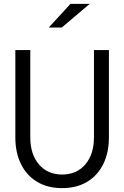

<svg xmlns="http://www.w3.org/2000/svg" viewBox="-20 -958 640 989"><path d="M300 11Q225.8 11 171.9 -21Q118 -53 88.5 -112Q59 -171 59 -251V-700H136V-251Q136 -163.5 180.5 -111.2Q225 -59 300 -59Q375 -59 419.5 -111.2Q464 -163.5 464 -251V-700H541V-251Q541 -171 511.5 -112Q482 -53 428.1 -21Q374.2 11 300 11ZM231 -816 343 -938H442L298 -816Z"/></svg>

Font: Red Hat Mono VF Light
Style: Regular
Weight: 300
Monospace: yes
Designer: Pentagram, MCKL
Foundry: Pentagram, MCKL
Version: Version 1.023